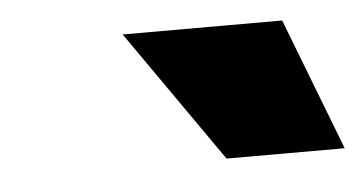

<svg xmlns="http://www.w3.org/2000/svg" viewBox="-29 -788 486 259"><g transform="rotate(-5 214.5 -658.5)"><path d="M269 -569 144 -748H360L429 -569Z"/></g></svg>

Font: REM Black
Style: Italic
Weight: 900
Italic angle: -11°
Designer: Octavio Pardo
Foundry: Ashler Design
Version: Version 1.005;gftools[0.9.28]